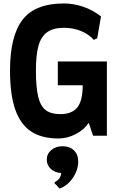

<svg xmlns="http://www.w3.org/2000/svg" viewBox="-20 -786 684 1112"><path d="M351 -766Q405 -766 460.5 -747.5Q516 -729 565 -691L543 -564L523 -555Q496 -587 450 -606Q404 -625 351 -625Q290 -625 254.5 -600.5Q219 -576 203.5 -523Q188 -470 188 -378Q188 -281 201 -226.5Q214 -172 244.5 -148.5Q275 -125 329 -125Q397 -125 428 -164Q459 -203 459 -292H315V-430H599V0H519L494 -75Q468 -35 419 -9.5Q370 16 319 16Q221 16 159.5 -25Q98 -66 68 -152.5Q38 -239 38 -378Q38 -577 110.5 -671.5Q183 -766 351 -766ZM433 149Q433 198 402 244Q371 290 325 306L295 274L297 269Q333 250 334 216Q298 214 274.5 192.5Q251 171 251 139Q251 105 277 83Q303 61 342 61Q384 61 408.5 85Q433 109 433 149Z"/></svg>

Font: Farro
Style: Bold
Weight: 700
Designer: Aceler Chua
Foundry: Grayscale Limited
Version: Version 1.101